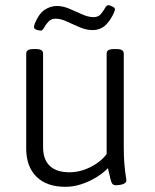

<svg xmlns="http://www.w3.org/2000/svg" viewBox="-20 -714 597 740"><path d="M232 6Q160 6 120.5 -33Q81 -72 81 -142V-507Q81 -516 87.5 -520.5Q94 -525 110 -525H117Q133 -525 139.5 -520.5Q146 -516 146 -507V-147Q146 -99 172 -74.5Q198 -50 248 -50Q274 -50 300.5 -58.5Q327 -67 351 -83Q375 -99 391 -120V-507Q391 -516 397.5 -520.5Q404 -525 421 -525H427Q444 -525 450.5 -520.5Q457 -516 457 -507V-150Q457 -108 459.5 -80.5Q462 -53 464.5 -38Q467 -23 467 -17Q467 -13 463 -9.5Q459 -6 453 -4Q447 -2 440 -1Q433 0 427 0Q418 0 413.5 -5Q409 -10 405.5 -25Q402 -40 396 -66Q378 -47 351 -30.5Q324 -14 293.5 -4Q263 6 232 6ZM137 -596Q133 -596 126.5 -597.5Q120 -599 115.5 -602Q111 -605 111 -610Q111 -613 112 -616Q113 -619 114 -623Q130 -662 152.5 -676.5Q175 -691 199 -691Q222 -691 247 -680.5Q272 -670 296 -659Q320 -648 340 -648Q359 -648 368.5 -659.5Q378 -671 384.5 -682.5Q391 -694 397 -694Q403 -694 413 -689Q423 -684 423 -679Q423 -676 421.5 -671.5Q420 -667 416 -658Q400 -627 381.5 -612.5Q363 -598 337 -598Q313 -598 287 -609Q261 -620 237.5 -631Q214 -642 195 -642Q177 -642 166.5 -630.5Q156 -619 150 -607.5Q144 -596 137 -596Z"/></svg>

Font: Asap Light
Style: Regular
Weight: 300
Designer: Pablo Cosgaya
Foundry: Omnibus-Type
Version: Version 3.001